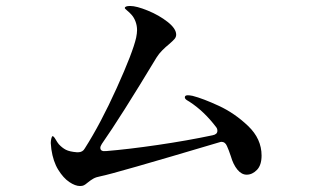

<svg xmlns="http://www.w3.org/2000/svg" viewBox="-20 -711 1040 643"><path d="M856 -190Q856 -158 840.5 -142Q825 -126 806 -126Q789 -126 775 -143Q761 -160 753 -188Q746 -209 740 -222Q734 -236 722 -236Q719 -236 713 -234Q360 -129 318 -121Q302 -118 293 -113Q284 -108 273 -99Q266 -93 261 -90.5Q256 -88 248 -88Q232 -88 212 -101.5Q192 -115 175 -142.5Q158 -170 152 -211L150 -232Q150 -240 152 -247.5Q154 -255 156 -255Q160 -255 166 -244.5Q172 -234 177 -228Q188 -216 200.5 -209.5Q213 -203 238 -201H241Q257 -201 264 -214Q317 -297 371 -416.5Q425 -536 436 -585Q439 -600 439 -610Q439 -625 434 -638.5Q429 -652 421 -661Q414 -669 406 -675.5Q398 -682 398 -684Q398 -691 416 -691Q437 -691 475 -675.5Q513 -660 541.5 -637.5Q570 -615 570 -595Q570 -587 564.5 -580.5Q559 -574 545 -562Q535 -554 523.5 -542.5Q512 -531 504 -518Q384 -319 321 -229Q316 -221 316 -216Q316 -203 335 -205Q409 -211 508 -225.5Q607 -240 692 -258Q708 -261 708 -273Q708 -280 704 -285Q664 -338 615 -370Q613 -371 606 -375.5Q599 -380 599 -385Q599 -392 609 -392Q615 -392 625 -390Q660 -381 713 -356.5Q766 -332 811 -289Q856 -246 856 -190Z"/></svg>

Font: Shippori Mincho B1 Medium
Style: Regular
Weight: 500
Designer: FONTDASU
Foundry: FONTDASU / Google Inc. / but / Adobe
Version: Version 3.110; ttfautohint (v1.8.3)